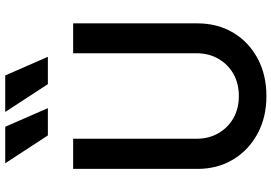

<svg xmlns="http://www.w3.org/2000/svg" viewBox="-176 -876 1063 752"><g transform="rotate(-90 356.0 -499.5)"><path d="M356 12Q440 12 504.5 -23Q569 -58 605 -119Q641 -180 641 -258V-745H524V-263Q524 -214 502.5 -176.5Q481 -139 443.5 -117.5Q406 -96 356 -96Q307 -96 269.5 -117.5Q232 -139 210.5 -176.5Q189 -214 189 -263V-745H71V-258Q71 -180 107.5 -119Q144 -58 208.5 -23Q273 12 356 12ZM202 -844H309L236 -1011H93ZM403 -844H510L437 -1011H294Z"/></g></svg>

Font: Custom Plus Jakarta Sans SemiBold
Style: Regular
Weight: 600
Designer: Gumpita Rahayu & FullSphere
Foundry: Tokotype & FullSphere
Version: Version 1.001;hotconv 1.0.117;makeotfexe 2.5.65602